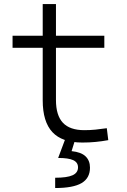

<svg xmlns="http://www.w3.org/2000/svg" viewBox="-20 -694 626 948"><path d="M386.7 9.8Q286.6 9.8 238.8 -41.5Q190.9 -92.8 190.9 -198.7V-458H42V-517.6H190.9V-673.8H256.3V-517.6H495.1V-458H256.3V-200.2Q256.3 -124.5 290.5 -87.9Q324.7 -51.3 396.5 -51.3Q424.8 -51.3 451.4 -54Q478 -56.6 507.3 -61L514.6 -2Q481.9 3.9 451.7 6.8Q421.4 9.8 386.7 9.8ZM252.4 234.4V183.6Q311 183.6 338.1 171.4Q365.2 159.2 365.2 132.3Q365.2 107.9 341.8 96.9Q318.4 85.9 267.1 85.9L305.7 -17.1L350.6 -2.9L333.5 52.2Q380.9 57.1 402.6 78.1Q424.3 99.1 424.3 133.8Q424.3 185.5 382.8 210Q341.3 234.4 252.4 234.4Z"/></svg>

Font: CaskaydiaMono NF Light
Style: Regular
Weight: 300
Designer: Aaron Bell
Foundry: Saja Typeworks
Version: Version 2111.001; ttfautohint (v1.8.4);Nerd Fonts 3.1.1